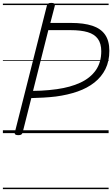

<svg xmlns="http://www.w3.org/2000/svg" viewBox="-20 -923 778 1331"><path d="M107 14Q93 14 86.5 9.5Q80 5 83 -6L305 -884Q308 -894 314.5 -898.5Q321 -903 336 -903Q350 -903 356 -898.5Q362 -894 360 -883L329 -764H474Q561 -764 620 -744.5Q679 -725 708.5 -682.5Q738 -640 738 -571Q738 -499 711 -444.5Q684 -390 634.5 -351Q585 -312 517.5 -288.5Q450 -265 368 -254Q326 -249 282 -246.5Q238 -244 197 -243L137 -5Q134 5 128 9.5Q122 14 107 14ZM209 -293Q236 -293 264 -294.5Q292 -296 320 -298.5Q348 -301 375 -305Q468 -318 537 -350Q606 -382 644 -436Q682 -490 682 -568Q682 -621 658.5 -653.5Q635 -686 588 -700Q541 -714 470 -714H315ZM0 378H733V388H0ZM0 -20H733V0H0ZM0 -505H733V-500H0ZM0 -898H733V-888H0Z"/></svg>

Font: Playwrite DE SAS Guides
Style: Regular
Weight: 400
Designer: Veronika Burian, José Scaglione
Foundry: TypeTogether
Version: Version 1.003